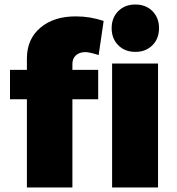

<svg xmlns="http://www.w3.org/2000/svg" viewBox="-20 -823 775 843"><path d="M649.2 -624.3Q620.1 -595.2 574.2 -595.2Q528.3 -595.2 499.3 -624.3Q470.2 -653.3 470.2 -699.2Q470.2 -745.1 499.3 -774.2Q528.3 -803.2 574.2 -803.2Q620.1 -803.2 649.2 -774.2Q678.2 -745.1 678.2 -699.2Q678.2 -653.3 649.2 -624.3ZM98.1 -565.9Q98.1 -651.9 158 -701.9Q217.8 -752 314.9 -751Q376 -751 435.1 -731L413.1 -581.1Q372.6 -594.2 355 -594.2Q329.1 -594.2 313.5 -580.3Q297.9 -566.4 297.9 -542V-516.1H411.1V-387.2H297.9V0H98.1V-387.2H23.9V-516.1H98.1ZM472.2 0V-543.9H673.8V0Z"/></svg>

Font: Montserrat-Arabic ExtraBold
Style: Regular
Weight: 800
Designer: Mohamed Gaber
Foundry: Kief Type Foundry
Version: Version 5.008;PS 005.008;hotconv 1.0.88;makeotf.lib2.5.64775